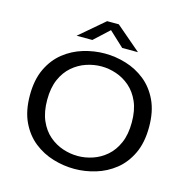

<svg xmlns="http://www.w3.org/2000/svg" viewBox="-127 -1019 1129 1153"><g transform="rotate(15 437.5 -443.0)"><path d="M436 11Q369 11 303.2 -8.8Q237.5 -28.5 183.5 -71.2Q129.5 -114 97 -182.5Q64.5 -251 64.5 -348Q64.5 -444.5 97 -512.8Q129.5 -581 183.5 -623.8Q237.5 -666.5 303.2 -686.2Q369 -706 436 -706Q502 -706 567.5 -686.2Q633 -666.5 686.8 -623.8Q740.5 -581 773 -512.8Q805.5 -444.5 805.5 -348Q805.5 -251 773 -182.5Q740.5 -114 686.8 -71.2Q633 -28.5 567.5 -8.8Q502 11 436 11ZM436 -69Q482 -69 528.2 -84.5Q574.5 -100 613 -133.2Q651.5 -166.5 674.8 -219.8Q698 -273 698 -348Q698 -423 674.8 -475.8Q651.5 -528.5 613 -561.8Q574.5 -595 528.2 -610.5Q482 -626 436 -626Q389 -626 342.5 -610.5Q296 -595 257.2 -561.8Q218.5 -528.5 195.2 -475.8Q172 -423 172 -348Q172 -273 195.2 -219.8Q218.5 -166.5 257.2 -133.2Q296 -100 342.5 -84.5Q389 -69 436 -69ZM243 -765 397.5 -897H470L624.5 -765H526.5L434 -851L341 -765Z"/></g></svg>

Font: Trispace SemiExpanded
Style: Regular
Weight: 400
Width: 6
Designer: Tyler Finck
Foundry: Etcetera Type Company
Version: Version 1.210; ttfautohint (v1.8.3)